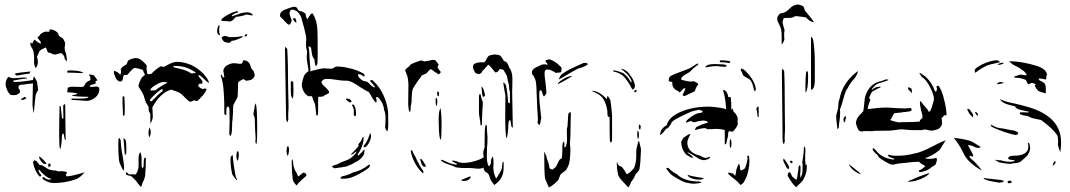

<svg xmlns="http://www.w3.org/2000/svg" viewBox="-20 -755 4778 857"><path d="M268 -499Q267 -504 262 -510.5Q257 -517 251 -518L229 -512Q222 -510 211.5 -515.5Q201 -521 194 -521Q192 -523 189.5 -532Q187 -541 184 -543Q181 -542 172 -537.5Q163 -533 157 -528L145 -501Q149 -491 149 -479Q149 -463 140 -452Q137 -452 134.5 -461.5Q132 -471 132 -476Q135 -523 122 -542Q114 -553 116 -566L124 -560Q128 -572 134 -578Q151 -564 162 -559Q162 -570 160 -571Q151 -580 147 -589Q151 -590 155 -594.5Q159 -599 160 -602Q175 -614 187 -614Q192 -614 195 -613Q200 -613 201 -617Q201 -622 203 -624Q219 -624 234 -612Q238 -609 240 -603Q242 -597 244 -594Q248 -591 254 -587.5Q260 -584 262 -582L270 -566Q271 -564 271 -560Q271 -556 269.5 -549.5Q268 -543 269 -538Q269 -536 269 -533Q269 -530 270 -527Q277 -516 279 -481Q277 -481 274 -486Q271 -491 269 -491ZM280 -431Q303 -431 316 -430Q344 -428 352 -429Q347 -436 322.5 -439Q298 -442 281 -440ZM51 -428Q59 -430 116 -436L111 -426Q102 -426 92.5 -424Q83 -422 79 -422Q76 -421 69 -419.5Q62 -418 57 -418Q51 -418 48 -422Q46 -427 51 -428ZM326 -336Q324 -334 314.5 -332.5Q305 -331 303 -330V-327Q326 -324 347 -323.5Q368 -323 376 -323Q370 -317 366 -317Q355 -315 336 -315H302Q299 -315 298.5 -312.5Q298 -310 302 -309Q343 -307 360 -305Q380 -302 401.5 -317Q423 -332 423 -356V-361Q423 -363 418 -367Q412 -369 410 -369Q405 -369 400 -368Q395 -367 390 -367Q382 -367 379 -370Q384 -375 389 -376.5Q394 -378 406 -381Q408 -384 406 -392Q408 -393 411 -394.5Q414 -396 415 -397Q408 -409 397 -420L377 -423Q384 -410 384 -403Q384 -398 381.5 -396Q379 -394 373 -392Q367 -390 366 -387Q363 -386 359 -378Q355 -370 352 -368Q350 -367 341 -367L298 -368Q292 -368 282 -363Q282 -360 281.5 -353.5Q281 -347 279 -343Q294 -343 309 -341Q324 -339 326 -336ZM133 -272Q138 -320 138 -323Q138 -328 142 -338Q146 -348 150 -352Q150 -360 148 -370Q146 -380 146 -387Q146 -391 142 -396.5Q138 -402 138 -405L131 -414L127 -398Q117 -396 103 -394Q68 -389 45 -389Q42 -389 40.5 -390.5Q39 -392 38 -395Q43 -396 61.5 -399.5Q80 -403 101 -405Q100 -408 97 -408.5Q94 -409 90 -409Q86 -409 83 -409Q76 -409 57.5 -407Q39 -405 30 -407Q26 -408 23 -410Q20 -412 17 -411Q12 -407 8.5 -397.5Q5 -388 5 -379Q5 -369 11.5 -354Q18 -339 27 -332Q36 -329 51 -331Q56 -332 62.5 -336.5Q69 -341 70 -344L69 -348Q67 -359 63 -360L62 -368L67 -375Q71 -377 76 -377Q84 -377 95 -379Q106 -381 112 -381Q119 -381 127 -383L125 -288Q125 -285 126.5 -271.5Q128 -258 131 -250ZM72 -312Q80 -308 82 -309L95 -314Q98 -316 97 -317L91 -323ZM244 -154Q244 -100 248 -89Q251 -92 253.5 -109.5Q256 -127 256 -140Q256 -160 264 -159Q265 -155 267 -142Q269 -129 273 -130L271 -291Q267 -289 264.5 -287Q262 -285 262 -281L263 -226Q258 -223 256 -231Q255 -237 254.5 -248Q254 -259 252 -272Q252 -279 250.5 -280.5Q249 -282 246 -282Q244 -206 244 -154ZM166 -32Q167 -31 172 -26.5Q177 -22 183 -24Q187 -21 187 -27Q170 -46 160 -54Q157 -57 155.5 -56Q154 -55 155 -50Q158 -42 166 -32ZM127 -31Q135 10 156 32L158 33Q161 33 163.5 30Q166 27 163 25Q147 7 155 2Q184 38 209 43Q206 47 201 47Q189 47 175 36L173 35Q170 35 170 39.5Q170 44 173 46Q197 62 220 62Q271 62 319 45Q336 39 358 14Q295 33 277 32Q276 31 274.5 27Q273 23 275 22Q279 19 279 16Q279 13 272 11Q260 9 254 9Q247 9 245 10H242Q239 10 234 8Q229 6 225 6Q218 6 211 4.5Q204 3 200 2Q192 -1 174 -14Q171 -16 165.5 -17.5Q160 -19 156 -19Q153 -23 148.5 -29Q144 -35 141 -37L134 -40ZM197 -8Q204 -12 205.5 -14.5Q207 -17 205 -22Q201 -26 199 -26Q195 -23 195 -20Q197 -10 197 -8Z M517 -421Q521 -430 520 -437Q519 -444 519 -447Q528 -460 544 -467Q550 -476 550 -483Q557 -488 564 -491Q567 -492 578 -495L587 -496Q590 -496 598 -494Q611 -489 625 -474Q625 -474 630 -469L635 -462Q636 -460 634 -454V-451Q634 -442 638 -424Q652 -424 655 -425Q674 -445 695 -458Q696 -459 699 -459Q702 -459 706 -457.5Q710 -456 713 -457Q718 -460 729 -466Q740 -472 750.5 -475.5Q761 -479 771 -479Q801 -479 836 -464Q877 -443 901 -410Q907 -401 910.5 -393.5Q914 -386 911 -385Q904 -390 890.5 -402.5Q877 -415 873 -418Q869 -420 865 -419Q866 -413 872 -407Q878 -401 881.5 -395.5Q885 -390 883 -383Q883 -381 879 -381L871 -382Q864 -376 865 -371Q867 -367 875 -362Q883 -357 886 -358Q892 -360 895 -360Q901 -360 902 -356Q895 -338 876 -319L863 -306Q861 -304 858 -304Q855 -304 851.5 -306Q848 -308 846 -307Q844 -306 838.5 -303.5Q833 -301 830 -301Q826 -301 822 -304Q819 -306 804 -321Q789 -338 775 -344Q768 -347 760 -349.5Q752 -352 744 -355Q719 -348 697.5 -327Q676 -306 660 -276L661 -260L662 -233Q662 -227 658.5 -218Q655 -209 651 -203V-245Q650 -249 647 -254Q644 -259 644 -262L643 -279Q639 -284 636.5 -289Q634 -294 631 -298L620 -332Q617 -339 609 -351.5Q601 -364 598 -369Q598 -382 613 -409Q617 -412 620.5 -415.5Q624 -419 627 -421L617 -443Q602 -449 583 -452Q575 -451 564 -438.5Q553 -426 548 -421Q543 -420 533 -420L530 -413Q528 -392 520 -392L517 -391Q510 -391 503 -398Q496 -405 496 -409L492 -418Q487 -428 489 -439Q506 -435 517 -421ZM761 -453Q785 -448 801 -443Q817 -438 835 -427Q837 -426 838.5 -426.5Q840 -427 840.5 -428Q841 -429 841 -429Q842 -428 854 -429Q851 -435 838 -441Q818 -453 795 -457.5Q772 -462 752 -460Q756 -454 761 -453ZM659 -351Q667 -351 674 -352Q694 -369 728 -386Q721 -389 712 -389Q697 -389 679 -378Q659 -367 653 -358Q651 -355 651 -352Q653 -351 659 -351ZM661 -307Q684 -332 704 -347Q707 -350 706 -353.5Q705 -357 702 -358Q668 -334 648 -308Q655 -298 661 -307ZM527 -325Q526 -305 529 -239H535Q537 -243 537 -269Q537 -298 535 -324ZM653 -165Q653 -174 648 -186Q643 -178 643 -161Q643 -147 647 -142Q653 -154 653 -165ZM508 -102Q508 -74 511 -42Q512 -30 519 -16Q526 -2 529 4Q531 6 531 6Q534 6 534 -9Q534 -19 528 -55Q520 -94 519 -126Q519 -131 514 -137Q509 -143 509 -132Q508 -125 508 -102ZM537 -65Q540 -64 543 -68Q544 -76 544 -94Q544 -119 540 -132Q539 -133 536 -134.5Q533 -136 531 -140ZM573 23Q581 23 585 24Q590 19 593.5 9.5Q597 0 598 -6Q599 -15 598.5 -30Q598 -45 599 -52V-56Q599 -63 602 -69Q605 -75 606 -75Q608 -75 610 -65Q612 -55 612 -46V-13Q613 -12 614 -8Q615 -4 616 -3Q618 -5 620 -9.5Q622 -14 621 -17L622 -40Q622 -47 626.5 -50.5Q631 -54 631 -47Q631 -5 628 28Q625 45 617 59Q611 76 610 80Q605 76 595 63Q586 49 575 40L568 33Q565 30 557.5 29Q550 28 547 26Q542 25 542 20Q542 16 546 13Q552 24 562 23.5Q572 23 573 23Z M1010 -696Q1023 -702 1036 -705H1038Q1042 -705 1044 -700Q1029 -697 1016 -687Q1015 -686 1015 -684.5Q1015 -683 1015 -682Q1029 -686 1036 -689Q1057 -698 1071 -699Q1076 -700 1084 -700Q1093 -700 1096 -698Q1099 -697 1103 -694Q1107 -691 1109 -689L1105 -686Q1085 -690 1081 -690Q1077 -690 1076 -689Q1070 -686 1055.5 -683Q1041 -680 1034 -680Q1029 -676 1024 -670Q1019 -664 1014 -662Q1011 -659 1005 -659Q1001 -659 997 -660Q993 -661 990 -661H984L972 -662Q970 -662 968.5 -664Q967 -666 969 -669Q976 -677 987 -683.5Q998 -690 1010 -696ZM956 -600Q956 -598 958.5 -598Q961 -598 962 -600Q958 -608 958 -620Q958 -627 960 -637Q961 -640 959 -641.5Q957 -643 954 -639Q951 -634 949 -617Q949 -615 950 -609Q951 -603 956 -600ZM1077 -592Q1082 -595 1084 -600Q1084 -602 1079 -602Q1072 -602 1072 -594Q1072 -592 1077 -592ZM970 -583Q972 -580 975.5 -574.5Q979 -569 982 -568Q994 -564 1000 -564Q1009 -564 1014 -573Q1021 -573 1025 -574Q1027 -575 1034 -577Q1041 -579 1043 -581Q1062 -586 1064 -595Q1045 -589 1006 -589Q1003 -590 997.5 -591Q992 -592 988 -595Q986 -595 980.5 -594Q975 -593 973 -591Q972 -591 971.5 -590Q971 -589 970 -588ZM967 -423Q970 -420 971.5 -416Q973 -412 976 -409Q985 -412 980 -417Q980 -424 977 -437V-439Q977 -449 988 -460Q999 -467 1007.5 -470Q1016 -473 1026 -473Q1031 -473 1043 -471L1051 -470Q1057 -470 1061 -473Q1063 -476 1063.5 -479.5Q1064 -483 1065 -485Q1067 -486 1070 -486Q1073 -486 1079 -484Q1087 -481 1093 -473Q1096 -468 1098 -460.5Q1100 -453 1102 -450Q1104 -446 1112 -438Q1117 -423 1117 -420Q1117 -409 1100 -398Q1096 -398 1091.5 -396.5Q1087 -395 1081 -395Q1073 -395 1069 -402Q1065 -402 1055.5 -396.5Q1046 -391 1043 -387L1041 -326Q1040 -318 1031 -304Q1022 -288 1021 -283L1020 -253Q1018 -231 1018 -222Q1016 -212 1016 -193L1015 -173Q1015 -167 1013 -157L1008 -147Q1003 -153 1003.5 -162Q1004 -171 1004 -173V-183Q1005 -194 1005 -214L1004 -270Q1003 -274 1000.5 -277Q998 -280 997 -281Q992 -276 991 -272L990 -241Q981 -241 981 -252V-297L979 -339Q976 -392 965 -417Q965 -419 967 -423ZM1118 -197 1119 -170Q1121 -150 1121 -141L1120 -124Q1120 -113 1126 -114Q1128 -144 1128 -179Q1128 -270 1122 -294Q1121 -292 1118.5 -287.5Q1116 -283 1116 -276Q1116 -271 1113.5 -260Q1111 -249 1111 -243Q1117 -235 1117.5 -218.5Q1118 -202 1118 -197ZM1044 -79Q1046 -71 1046 -65Q1046 -56 1044 -47.5Q1042 -39 1040 -37Q1035 -46 1035 -59Q1035 -69 1038 -79Q1041 -80 1044 -79ZM1019 -62Q1019 -48 1023 -22Q1025 -13 1027 5Q1028 13 1029.5 19.5Q1031 26 1032 32Q1033 35 1035.5 40.5Q1038 46 1038 49Q1034 49 1027 38.5Q1020 28 1017 24Q1008 -13 1009 -47Q1009 -55 1012.5 -58.5Q1016 -62 1019 -62Z M1401 -323Q1400 -319 1400 -309V-266V-254Q1400 -237 1392 -239Q1388 -285 1385 -293Q1381 -299 1374 -321L1373 -325Q1365 -327 1359 -325Q1345 -330 1336 -346Q1327 -362 1327 -379Q1328 -386 1330.5 -395.5Q1333 -405 1335 -411Q1337 -419 1343.5 -426Q1350 -433 1357 -437Q1357 -447 1353 -467Q1349 -489 1349 -500Q1349 -506 1350 -513Q1351 -520 1351 -526Q1346 -539 1346 -550Q1346 -575 1347 -580Q1347 -593 1337 -633Q1334 -641 1325 -676Q1323 -683 1315.5 -693.5Q1308 -704 1302 -706Q1299 -708 1294 -710Q1289 -712 1285 -712L1278 -711Q1276 -709 1274 -703Q1272 -697 1272 -693Q1273 -689 1275.5 -682.5Q1278 -676 1279 -672Q1280 -671 1281 -668.5Q1282 -666 1282 -664Q1282 -661 1279.5 -655.5Q1277 -650 1276 -648Q1275 -645 1271 -645Q1265 -645 1254 -657Q1243 -669 1241 -671Q1239 -673 1235 -676.5Q1231 -680 1230 -683Q1230 -693 1232 -697Q1236 -704 1244 -708Q1249 -712 1255 -713Q1271 -720 1290 -725H1292Q1299 -725 1305 -721Q1306 -718 1309 -713.5Q1312 -709 1315 -707Q1325 -705 1330.5 -702.5Q1336 -700 1344 -694Q1345 -691 1345.5 -684.5Q1346 -678 1352 -669Q1371 -702 1376 -694Q1396 -662 1397 -617Q1398 -600 1398 -513V-505Q1398 -485 1397 -474Q1396 -463 1390 -460Q1386 -466 1385 -476Q1384 -486 1383 -491Q1377 -497 1374.5 -505.5Q1372 -514 1371 -523.5Q1370 -533 1369 -538Q1368 -542 1366 -544.5Q1364 -547 1357 -548Q1360 -532 1361 -514Q1362 -496 1362 -490L1366 -436Q1374 -440 1388 -443Q1402 -446 1406 -447Q1418 -450 1427 -450Q1435 -450 1443 -449Q1451 -448 1460 -448Q1463 -448 1471 -453Q1479 -458 1481 -458Q1509 -458 1533 -452Q1570 -445 1602 -427Q1607 -424 1607 -418Q1607 -412 1603 -414Q1585 -427 1579 -423Q1578 -422 1578 -420Q1578 -414 1583 -409Q1598 -392 1611 -392Q1621 -391 1633 -377Q1642 -368 1650 -365Q1651 -364 1652 -365Q1653 -366 1654 -366Q1646 -380 1633 -391L1632 -393Q1632 -396 1636.5 -397.5Q1641 -399 1645 -395Q1680 -362 1697 -317Q1702 -305 1707 -286Q1712 -265 1713 -243Q1712 -241 1712.5 -227Q1713 -213 1713 -203Q1713 -169 1707 -169L1699 -184Q1699 -191 1700 -201.5Q1701 -212 1701 -226Q1701 -252 1694 -265Q1694 -278 1686 -294.5Q1678 -311 1667 -321H1657Q1661 -314 1661 -306.5Q1661 -299 1659 -298H1658Q1654 -298 1641 -319Q1638 -326 1633 -334Q1628 -342 1625 -345Q1618 -347 1591 -364Q1571 -378 1555 -386.5Q1539 -395 1525 -395Q1510 -394 1480 -399Q1452 -403 1441 -403Q1434 -403 1426 -401Q1415 -394 1415 -387Q1415 -381 1431 -367Q1433 -365 1441 -357Q1449 -349 1449 -343V-342Q1449 -339 1437 -333.5Q1425 -328 1423 -325Q1417 -323 1401 -323ZM1303 -654Q1302 -674 1295 -674Q1290 -674 1286 -670Q1290 -667 1293.5 -661Q1297 -655 1303 -654ZM1254 -405 1257 -231Q1257 -215 1263 -209Q1264 -212 1265.5 -216.5Q1267 -221 1267 -226Q1266 -236 1266.5 -244Q1267 -252 1267 -257Q1268 -264 1268 -279L1266 -370Q1266 -480 1262 -537Q1262 -537 1253 -546L1252 -537ZM1278 -365Q1278 -342 1279 -331Q1280 -326 1283 -319.5Q1286 -313 1287 -316Q1290 -323 1290 -348Q1290 -373 1289 -386Q1289 -391 1282 -393Q1280 -393 1278 -390ZM1530 -315Q1541 -315 1549 -304Q1549 -301 1546.5 -299Q1544 -297 1541 -298Q1529 -304 1523 -314Q1525 -315 1530 -315ZM1566 -273Q1567 -270 1568 -264Q1569 -258 1569 -255V-247Q1569 -240 1567 -236Q1559 -238 1559 -242Q1559 -244 1559.5 -257.5Q1560 -271 1551 -286Q1552 -289 1555 -288.5Q1558 -288 1560 -286Q1561 -284 1563 -280Q1565 -276 1566 -273ZM1609 -97Q1620 -104 1628 -119.5Q1636 -135 1636 -148Q1636 -157 1632 -161Q1626 -143 1621 -131.5Q1616 -120 1603 -103Q1602 -99 1609 -97ZM1567 -70Q1568 -71 1569.5 -74.5Q1571 -78 1570 -79L1557 -69Q1554 -66 1550.5 -65Q1547 -64 1546 -66Q1574 -94 1579 -101Q1582 -106 1579 -111Q1581 -113 1586.5 -119.5Q1592 -126 1594 -131L1597 -139L1600 -144Q1603 -143 1603 -139Q1603 -120 1595 -100Q1587 -80 1577 -66L1579 -60Q1586 -66 1595 -76Q1604 -86 1608 -88L1606 -76Q1607 -64 1592.5 -49.5Q1578 -35 1565 -31Q1556 -23 1527 -12Q1524 -11 1503.5 -8Q1483 -5 1473 -4Q1469 -4 1461 -12Q1465 -16 1477 -19Q1489 -22 1490 -24Q1502 -31 1514 -35Q1526 -39 1528 -40Q1549 -48 1567 -70ZM1268 -101Q1270 -93 1270 -87Q1270 -78 1268 -69.5Q1266 -61 1264 -59Q1259 -68 1259 -81Q1259 -91 1262 -101Q1265 -102 1268 -101ZM1284 -44Q1286 -44 1287.5 -36Q1289 -28 1289 -24Q1289 -14 1297 6Q1299 7 1305 19.5Q1311 32 1311 33Q1312 33 1321.5 25Q1331 17 1335 15Q1337 16 1341 17.5Q1345 19 1346.5 22Q1348 25 1347 30L1340 36Q1311 61 1304 73Q1289 58 1287 47Q1282 13 1282 -35Q1283 -37 1283 -40Q1283 -43 1284 -44ZM1505 43Q1536 43 1554 35Q1570 29 1591 17Q1612 5 1625 -5Q1630 -10 1632 -17Q1631 -20 1627 -20Q1593 7 1555 15Q1543 22 1528.5 26.5Q1514 31 1506 32Q1505 33 1503.5 35Q1502 37 1499 39Q1500 41 1502 42Q1504 43 1505 43Z M2129 -477Q2139 -475 2143.5 -479Q2148 -483 2152 -492Q2158 -506 2167 -508L2186 -512L2205 -510Q2212 -509 2220 -498Q2228 -487 2229 -482Q2239 -481 2243.5 -474Q2248 -467 2250.5 -460Q2253 -453 2254 -451Q2258 -447 2258 -447Q2267 -428 2267 -405V-397Q2267 -362 2266 -346L2269 -186Q2263 -184 2261 -200Q2259 -216 2258 -219Q2249 -219 2249 -197Q2249 -182 2246.5 -162Q2244 -142 2241 -138Q2235 -152 2235 -244L2236 -328Q2231 -352 2226 -388Q2229 -385 2232.5 -382.5Q2236 -380 2236 -379Q2242 -366 2246 -323L2248 -300Q2250 -293 2256 -295V-345Q2252 -354 2252 -373Q2252 -377 2249 -386.5Q2246 -396 2245 -403Q2245 -413 2238 -424.5Q2231 -436 2228 -442Q2225 -445 2212 -447Q2208 -444 2205.5 -440Q2203 -436 2200.5 -434Q2198 -432 2190 -432Q2178 -449 2161 -466Q2158 -466 2153.5 -459.5Q2149 -453 2146 -453Q2145 -449 2140.5 -445Q2136 -441 2133 -438Q2130 -426 2115 -424L2102 -429L2099 -434Q2091 -448 2091 -456Q2091 -461 2094 -467Q2096 -471 2108.5 -474.5Q2121 -478 2129 -477ZM1939 -423Q1937 -423 1933 -426.5Q1929 -430 1926 -431Q1921 -433 1913.5 -439.5Q1906 -446 1901 -446Q1897 -443 1892 -437.5Q1887 -432 1884 -428Q1879 -425 1873 -423Q1867 -421 1862 -418Q1860 -412 1852 -402.5Q1844 -393 1842 -389Q1840 -386 1832 -374Q1824 -362 1821 -354Q1819 -343 1818 -327Q1817 -311 1817 -300L1813 -278Q1813 -255 1809 -255Q1808 -256 1806 -260.5Q1804 -265 1804 -270Q1802 -284 1802 -292Q1803 -327 1803 -376Q1802 -406 1796 -421.5Q1790 -437 1789 -439V-441Q1789 -446 1797 -451.5Q1805 -457 1807 -459Q1809 -461 1810.5 -464Q1812 -467 1816 -469L1837 -478L1858 -485H1860Q1863 -485 1867 -483Q1871 -481 1874 -481Q1879 -481 1884 -482.5Q1889 -484 1894 -484Q1898 -485 1904.5 -486.5Q1911 -488 1915 -488Q1922 -488 1927 -482L1930 -478L1937 -468L1938 -466Q1938 -465 1935.5 -461.5Q1933 -458 1933 -456Q1933 -452 1939.5 -444Q1946 -436 1948 -433ZM2137 -359Q2139 -356 2140.5 -348.5Q2142 -341 2144 -336L2145 -331Q2145 -323 2135 -323Q2131 -337 2131 -347Q2131 -352 2130 -357Q2129 -362 2129 -367L2131 -368ZM1940 -338 1938 -325 1933 -327Q1931 -335 1931 -338Q1931 -340 1933 -348Q1940 -344 1940 -338ZM2118 -323Q2118 -333 2121.5 -335Q2125 -337 2126 -329Q2127 -321 2130.5 -312.5Q2134 -304 2135 -299Q2135 -286 2133 -260L2132 -239L2131 -198Q2131 -197 2128.5 -196Q2126 -195 2125 -196Q2124 -212 2121 -227.5Q2118 -243 2118 -250ZM1925 -319Q1926 -318 1927.5 -317Q1929 -316 1930 -316Q1932 -311 1932 -301Q1932 -290 1928 -281Q1923 -290 1925 -319ZM1947 -131Q1951 -141 1951 -195Q1951 -247 1946 -273Q1938 -259 1938 -221L1939 -183Q1939 -171 1941 -152Q1943 -133 1947 -131ZM1951 -42Q1954 -41 1958 -39.5Q1962 -38 1965 -37Q1990 -23 2017 -20Q2019 -20 2020 -23Q2018 -25 2012 -27.5Q2006 -30 2002 -32.5Q1998 -35 1999 -39Q2002 -38 2010.5 -37Q2019 -36 2028 -31Q2037 -28 2049 -28Q2072 -28 2099.5 -36Q2127 -44 2139 -53Q2137 -65 2137 -70Q2137 -83 2143 -96Q2143 -177 2145 -185L2148 -199L2153 -194Q2153 -178 2156 -142Q2156 -111 2154 -98L2153 -58Q2153 -23 2163 -11Q2164 -16 2167.5 -19.5Q2171 -23 2171 -26V-29Q2171 -39 2173 -45Q2174 -47 2176 -51Q2178 -55 2180 -56Q2183 -47 2183 -28L2182 -4L2184 14Q2189 33 2195 42Q2198 36 2208.5 20Q2219 4 2221 -7V-11Q2221 -28 2226 -34Q2228 -32 2228 -28Q2228 -24 2228 -22V-8Q2228 14 2222 29L2217 39Q2214 46 2208 52Q2200 61 2186 71L2171 50Q2169 47 2166 36.5Q2163 26 2160 22Q2159 19 2152 15Q2145 11 2143 8L2137 -7Q2129 -2 2115 -2Q2107 -2 2093 -4Q2071 -6 2062 -5H2042Q2039 -5 2015 -8Q2003 -15 1977 -23Q1970 -25 1959 -31Q1948 -37 1948 -40Q1948 -42 1951 -42ZM1868 19Q1872 12 1869 8Q1858 -7 1851 -21Q1844 -35 1839 -44Q1838 -50 1831 -60.5Q1824 -71 1824 -74Q1823 -79 1820 -82Q1817 -85 1813 -84Q1817 -56 1831.5 -28.5Q1846 -1 1868 19ZM1881 -15Q1880 -10 1876 -10Q1873 -10 1869 -13Q1865 -16 1863 -20Q1862 -23 1859.5 -30Q1857 -37 1855 -45Q1859 -47 1862.5 -43.5Q1866 -40 1871 -31.5Q1876 -23 1881 -15ZM2045 53H2047Q2055 53 2067 50Q2068 49 2073.5 45.5Q2079 42 2080 37Q2083 36 2079 32Q2071 35 2062.5 38.5Q2054 42 2044 46Q2035 50 2045 53Z M2486 -444 2487 -449Q2487 -453 2483 -457Q2479 -460 2471.5 -467.5Q2464 -475 2457 -479Q2453 -481 2445 -485.5Q2437 -490 2429 -490Q2424 -489 2419.5 -487Q2415 -485 2415 -483Q2414 -481 2417.5 -477.5Q2421 -474 2423 -471Q2424 -469 2423.5 -467.5Q2423 -466 2422 -466Q2416 -468 2409 -468Q2403 -468 2395 -465Q2393 -464 2386.5 -461Q2380 -458 2374 -455Q2370 -454 2367 -451Q2359 -446 2356 -440Q2353 -434 2355 -424Q2356 -422 2359 -419Q2362 -416 2364 -412Q2371 -398 2372.5 -386.5Q2374 -375 2374.5 -363Q2375 -351 2375 -345Q2378 -261 2381 -224Q2381 -214 2379 -208Q2380 -207 2382.5 -202Q2385 -197 2388 -197Q2389 -199 2390 -202Q2391 -205 2392 -207Q2392 -211 2394 -219Q2396 -227 2396 -231Q2396 -234 2395 -235Q2395 -240 2391 -273Q2387 -306 2387 -330Q2387 -348 2389 -351L2394 -352Q2397 -353 2401 -339Q2405 -325 2408 -325Q2411 -325 2412 -329Q2416 -333 2419 -339Q2419 -352 2415 -384Q2410 -416 2411 -435Q2413 -440 2417 -444Q2418 -445 2421 -445Q2424 -445 2427.5 -444Q2431 -443 2433 -444Q2439 -442 2447.5 -437.5Q2456 -433 2459 -430Q2476 -430 2485 -433ZM2499 -414Q2540 -439 2561 -449Q2591 -457 2604 -468Q2602 -476 2585 -474Q2579 -471 2549 -458Q2519 -445 2497 -430Q2487 -424 2482.5 -418Q2478 -412 2474 -400Q2495 -412 2499 -414ZM2730 -433Q2739 -431 2757 -420Q2770 -409 2779 -395Q2795 -372 2801 -358Q2802 -356 2804 -356Q2808 -356 2811.5 -362Q2815 -368 2814 -375Q2809 -400 2793 -419Q2790 -422 2789.5 -424Q2789 -426 2788 -427Q2780 -436 2770 -442Q2760 -448 2754 -448Q2753 -448 2753 -447Q2753 -446 2759 -442Q2765 -438 2768 -434Q2786 -422 2799 -394Q2800 -390 2797 -387Q2787 -403 2780.5 -411Q2774 -419 2763 -428Q2741 -438 2720 -441Q2718 -441 2717 -440Q2716 -439 2716 -438Q2718 -435 2730 -433ZM2519 -406Q2532 -413 2533 -416Q2515 -415 2493 -401.5Q2471 -388 2469 -379Q2497 -392 2519 -406ZM2816 -343Q2821 -346 2823 -351Q2823 -353 2818 -353Q2811 -353 2811 -345Q2811 -343 2816 -343ZM2640 -340Q2664 -330 2675.5 -309Q2687 -288 2691 -259Q2691 -244 2692 -240Q2693 -233 2701 -232Q2701 -161 2702 -128Q2703 -127 2704 -123Q2705 -119 2706 -118Q2709 -119 2710.5 -123.5Q2712 -128 2712 -132V-239L2711 -251Q2709 -277 2705 -305Q2704 -310 2697 -321Q2696 -323 2694 -324Q2692 -325 2691 -327Q2689 -320 2689 -312Q2670 -332 2653.5 -341Q2637 -350 2619 -350Q2623 -349 2629.5 -345.5Q2636 -342 2640 -340ZM2414 45Q2417 53 2430 82Q2448 73 2470 51Q2473 48 2476.5 37.5Q2480 27 2482 24Q2486 19 2496 12.5Q2506 6 2509 0Q2522 -22 2523 -41Q2524 -49 2525 -60Q2526 -71 2526 -86Q2526 -95 2524 -113Q2527 -146 2527 -210Q2528 -223 2528 -247Q2528 -254 2524 -254Q2521 -254 2518.5 -250Q2516 -246 2516 -239Q2516 -238 2513 -190Q2512 -187 2511 -183.5Q2510 -180 2510 -175L2511 -135Q2511 -110 2504 -99Q2503 -97 2501 -97Q2499 -97 2499 -100Q2499 -123 2498 -123Q2490 -123 2490 -95V-81Q2490 -57 2487 -47Q2481 -47 2476.5 -40Q2472 -33 2468 -24Q2464 -15 2462 -11L2446 2Q2433 -1 2432 -7Q2432 -13 2429.5 -22.5Q2427 -32 2424 -39Q2421 -44 2419 -57Q2417 -61 2414 -68Q2411 -75 2409 -79Q2409 -35 2410 0.5Q2411 36 2414 45ZM2831 -190Q2831 -192 2833 -200Q2840 -196 2840 -190L2838 -177L2833 -179Q2831 -187 2831 -190ZM2830 -168Q2832 -163 2832 -153Q2832 -142 2828 -133Q2823 -142 2825 -171Q2826 -170 2827.5 -169Q2829 -168 2830 -168ZM2738 18Q2738 26 2744 36Q2752 48 2769 65Q2781 77 2784 82Q2790 76 2793.5 66Q2797 56 2801 52Q2811 39 2816 25Q2817 22 2825 14Q2833 6 2834 1Q2839 -24 2841 -84Q2841 -96 2838 -102Q2837 -107 2835.5 -114.5Q2834 -122 2830 -127Q2828 -118 2824 -104Q2820 -90 2820 -81V-60Q2820 -30 2811 -7Q2809 -3 2803 3Q2797 9 2794 12Q2784 20 2779 23Q2776 21 2770.5 11Q2765 1 2759 -6Q2753 -13 2743 -15Q2737 -23 2733 -33Q2733 1 2738 18Z M3233 -474H3234Q3239 -474 3240 -481Q3221 -486 3196 -486Q3193 -485 3192.5 -482Q3192 -479 3196 -477Q3221 -477 3233 -474ZM2965 -396Q2965 -412 2976 -417Q2990 -425 3022 -436L3053 -448Q3057 -449 3063.5 -453Q3070 -457 3073 -459Q3085 -468 3095 -472Q3097 -471 3096.5 -468Q3096 -465 3094 -464Q3089 -462 3083 -456.5Q3077 -451 3072 -448Q3066 -438 3049 -428Q3020 -414 3020 -400Q3024 -398 3035 -395.5Q3046 -393 3051 -392L3066 -391Q3071 -391 3077 -393Q3081 -390 3086 -388Q3091 -386 3093.5 -383.5Q3096 -381 3096 -376Q3089 -370 3085.5 -359.5Q3082 -349 3080 -347Q3053 -335 3036 -326Q3029 -328 3026 -331Q3034 -343 3040 -361Q3029 -361 3028 -357Q3021 -347 3013 -342Q3012 -345 3006.5 -348.5Q3001 -352 2998 -352Q2987 -361 2983.5 -368.5Q2980 -376 2981 -385Q2981 -387 2979.5 -388.5Q2978 -390 2976 -390Q2969 -390 2965 -393ZM3131 -454Q3155 -460 3183 -460Q3191 -458 3203.5 -457.5Q3216 -457 3218 -456Q3218 -459 3224 -460L3222 -464Q3215 -468 3200 -468L3172 -469Q3148 -469 3137 -464Q3131 -460 3128 -457ZM3288 -438Q3291 -436 3293 -429Q3295 -422 3297 -419Q3300 -415 3312.5 -408.5Q3325 -402 3328 -399Q3335 -390 3338.5 -380Q3342 -370 3345 -355Q3346 -354 3347 -351.5Q3348 -349 3349 -346Q3356 -356 3353 -362Q3349 -385 3334 -406.5Q3319 -428 3302 -443Q3300 -445 3295.5 -446.5Q3291 -448 3287 -450Q3288 -448 3287 -444Q3286 -440 3288 -438ZM3065 -216 3042 -207V-209Q3042 -211 3045 -217Q3064 -236 3088 -247Q3102 -252 3109 -251Q3117 -255 3117 -259Q3115 -259 3109 -262Q3103 -265 3100 -265Q3097 -265 3083.5 -261.5Q3070 -258 3066 -257Q3052 -250 3042 -246Q3013 -233 2995 -222.5Q2977 -212 2974 -200Q2972 -198 2966.5 -189.5Q2961 -181 2956 -181H2953Q2950 -175 2941.5 -165Q2933 -155 2925 -152Q2929 -170 2934 -178Q2946 -192 2956 -196Q2960 -216 2979.5 -232.5Q2999 -249 3029 -260Q3041 -265 3062 -270Q3100 -279 3140 -279Q3154 -279 3176 -276.5Q3198 -274 3214 -270L3221 -267Q3219 -315 3208 -350L3207 -352Q3207 -353 3209 -353Q3215 -353 3218 -350Q3228 -340 3231 -321Q3234 -322 3242 -321Q3245 -291 3244 -264Q3245 -264 3246.5 -267Q3248 -270 3250 -271Q3253 -264 3253 -258Q3257 -255 3260 -251Q3264 -248 3268.5 -239Q3273 -230 3273 -224L3272 -212Q3275 -204 3270.5 -194Q3266 -184 3259 -176Q3252 -168 3249 -167L3233 -170L3230 -159Q3231 -150 3227.5 -139Q3224 -128 3224 -124Q3223 -117 3221.5 -114.5Q3220 -112 3215 -110V-175Q3195 -179 3189 -179Q3185 -180 3174 -179.5Q3163 -179 3159 -179L3137 -178Q3131 -184 3122 -183Q3119 -182 3109 -181Q3099 -180 3083 -174V-177Q3083 -187 3097 -192Q3119 -203 3139 -207V-208Q3139 -216 3118 -217Q3098 -215 3078 -209Q3065 -212 3065 -216ZM3365 -231Q3366 -232 3366.5 -233.5Q3367 -235 3366 -236Q3367 -243 3366.5 -257Q3366 -271 3366 -278Q3364 -280 3364 -280Q3362 -280 3359.5 -276Q3357 -272 3356 -271Q3356 -269 3358.5 -258Q3361 -247 3361 -237Q3364 -231 3365 -231ZM3031 -141Q3034 -142 3044.5 -149.5Q3055 -157 3062 -157Q3061 -154 3056.5 -145.5Q3052 -137 3050 -130.5Q3048 -124 3048 -118Q3048 -90 3073 -73Q3087 -64 3103 -61Q3106 -60 3114.5 -55Q3123 -50 3128 -50Q3134 -50 3150 -56Q3148 -48 3140 -44Q3136 -44 3131 -42Q3126 -40 3122 -40Q3111 -41 3103.5 -44.5Q3096 -48 3084 -56Q3069 -66 3051 -75L3049 -73L3062 -64L3075 -52L3071 -51Q3064 -51 3059 -55Q3054 -59 3053 -59L3044 -64Q3033 -75 3027 -90Q3021 -105 3021 -120Q3021 -126 3025 -131Q3029 -136 3031 -141ZM3243 -133Q3245 -121 3245 -113Q3245 -100 3241 -95Q3237 -96 3237 -113Q3237 -125 3238 -130Q3239 -133 3243 -133ZM3232 15Q3236 15 3242 17.5Q3248 20 3252 19Q3252 21 3256 24Q3260 27 3261 30Q3263 27 3264.5 16.5Q3266 6 3267 1Q3276 -22 3278 -25Q3283 -18 3283 -4Q3283 -1 3284.5 1.5Q3286 4 3286 7Q3290 4 3296.5 2Q3303 0 3306 -6Q3313 -22 3317 -47L3315 -55Q3315 -57 3317.5 -59Q3320 -61 3321 -62Q3325 -53 3325 -38Q3325 -16 3321 2Q3317 24 3310.5 37.5Q3304 51 3303 53Q3300 61 3286 71Q3275 58 3262 47.5Q3249 37 3245 34L3230 21ZM2956 0Q2970 22 2987 32L3009 45Q3033 59 3047 61L3064 64Q3068 65 3077 65Q3088 65 3110 61Q3108 56 3101 55Q3034 55 3002 23Q2991 18 2979.5 9Q2968 0 2964 -5Q2958 -5 2955 -6Q2953 -3 2956 0ZM3100 47Q3116 47 3122 40Q3114 39 3087 34.5Q3060 30 3049 25Q3050 34 3066.5 40.5Q3083 47 3100 47Z M3469 -557Q3475 -561 3481 -577L3480 -602Q3480 -610 3482 -620Q3481 -625 3477 -638Q3473 -651 3473 -658Q3473 -659 3478 -674Q3483 -675 3493 -675H3502Q3519 -675 3529 -683H3531Q3538 -683 3546.5 -681.5Q3555 -680 3561 -680L3578 -677Q3597 -656 3613 -656Q3606 -668 3594 -682L3582 -697L3574 -706Q3572 -708 3570 -716Q3568 -724 3566 -726Q3560 -731 3550 -733Q3544 -735 3541 -735Q3538 -735 3532 -733L3522 -730Q3513 -726 3504 -716Q3496 -708 3488 -703Q3482 -699 3472 -697Q3462 -695 3460 -693Q3449 -682 3449 -671Q3449 -662 3457 -648Q3465 -633 3467 -621.5Q3469 -610 3469 -592ZM3614 -370Q3615 -373 3616 -381Q3617 -389 3617 -393V-473Q3617 -527 3611 -569Q3609 -581 3606.5 -585Q3604 -589 3600 -591V-423V-354Q3605 -355 3608 -358Q3611 -361 3614 -370ZM3472 -237 3473 -133Q3473 -117 3479 -111Q3480 -114 3481.5 -118.5Q3483 -123 3483 -128Q3482 -138 3482.5 -146Q3483 -154 3483 -159Q3484 -166 3484 -181Q3484 -231 3483 -258Q3483 -392 3480 -439L3472 -448Q3470 -443 3470 -439Q3472 -299 3472 -237ZM3587 -410Q3587 -425 3586 -431Q3586 -436 3582 -438Q3578 -434 3578 -432Q3575 -407 3575 -366Q3575 -345 3576 -341Q3582 -349 3584.5 -368.5Q3587 -388 3587 -410ZM3518 64Q3528 76 3534 81Q3538 75 3550 65Q3564 51 3566 46L3572 33Q3583 10 3581 -20L3576 -19Q3573 -38 3574 -60L3575 -80Q3575 -101 3570 -101L3568 -94Q3568 -72 3561 -30Q3563 -24 3562.5 -11Q3562 2 3562 6Q3562 17 3560 21Q3559 23 3557.5 29.5Q3556 36 3551 38Q3554 31 3551 24L3552 18Q3553 15 3553 5Q3553 -5 3553 -9Q3553 -13 3551 -19Q3545 -13 3544 -9Q3544 4 3540 24Q3540 35 3537 41L3534 48Q3530 44 3515 32Q3514 28 3508 16Q3507 14 3502 14.5Q3497 15 3498 20Q3497 20 3497 23Q3497 26 3495 28Q3505 47 3518 64ZM3476 -40Q3476 -35 3486 -17Q3489 -8 3493.5 -4Q3498 0 3501 0L3502 -9Q3501 -15 3497 -20Q3483 -43 3478 -48ZM3509 -38H3510Q3513 -38 3516.5 -34.5Q3520 -31 3517 -29L3512 -26Q3505 -33 3505 -33Z M3730 -251Q3730 -239 3729 -230Q3728 -221 3727 -215Q3724 -199 3724 -185L3718 -178Q3712 -226 3712 -237Q3712 -241 3718 -260Q3722 -273 3722 -289Q3722 -291 3723 -299Q3724 -307 3727 -312Q3739 -381 3799 -430L3809 -438Q3809 -429 3801.5 -416Q3794 -403 3786 -396Q3780 -390 3768 -370Q3764 -361 3757 -352Q3750 -336 3743 -309Q3736 -282 3729 -266Q3730 -261 3730 -251ZM4049 -262Q4042 -257 4034 -257Q4030 -257 4023 -255.5Q4016 -254 4014 -255Q4008 -253 3994 -252Q3980 -251 3972 -250Q3969 -247 3963 -234.5Q3957 -222 3953 -219Q3956 -218 3970.5 -213.5Q3985 -209 3994 -209Q4001 -210 4030 -210Q4070 -210 4086 -213V-214Q4086 -220 4091.5 -223.5Q4097 -227 4097 -228V-243Q4095 -246 4090.5 -266.5Q4086 -287 4086 -297Q4086 -303 4088 -303Q4091 -303 4095 -296Q4099 -290 4111 -277Q4123 -264 4125 -256Q4131 -256 4135 -265.5Q4139 -275 4142.5 -288.5Q4146 -302 4149 -310Q4149 -332 4131 -367Q4113 -402 4094 -411Q4094 -414 4089 -420Q4084 -426 4084 -429Q4088 -429 4092.5 -426.5Q4097 -424 4098 -421Q4105 -420 4119.5 -404.5Q4134 -389 4138 -380Q4147 -367 4151 -353L4156 -345Q4160 -347 4161.5 -353Q4163 -359 4161 -363V-364Q4160 -365 4160 -367Q4160 -372 4166 -372Q4171 -372 4173 -367Q4180 -355 4184 -344Q4191 -326 4193 -314Q4204 -275 4205 -240L4194 -241L4188 -231Q4179 -230 4184 -223V-218Q4184 -209 4185 -203Q4185 -193 4171 -181Q4151 -172 4138 -172Q4128 -172 4116 -176Q4114 -177 4110 -177Q4105 -177 4100.5 -176Q4096 -175 4093 -174H4050L4003 -178L3956 -172L3888 -171H3882Q3877 -169 3868 -169.5Q3859 -170 3856 -170H3836Q3830 -168 3827 -168Q3815 -168 3809.5 -179Q3804 -190 3800 -206Q3802 -220 3808 -229.5Q3814 -239 3827 -252L3833 -258Q3835 -267 3837 -287Q3839 -316 3843 -328Q3853 -357 3871 -373Q3889 -389 3917 -394Q3919 -395 3927 -398Q3935 -401 3938 -401Q3940 -401 3942.5 -399.5Q3945 -398 3947 -398Q3936 -393 3899 -382Q3891 -378 3885 -372Q3885 -372 3872 -359Q3871 -358 3871 -356.5Q3871 -355 3872 -354Q3880 -361 3887 -364Q3893 -367 3899 -367Q3909 -370 3912 -367Q3911 -365 3897 -359Q3881 -351 3873 -346Q3871 -344 3869 -340Q3867 -336 3865 -331Q3864 -327 3859 -319Q3860 -317 3861.5 -314.5Q3863 -312 3865 -308Q3859 -297 3854 -277Q3854 -271 3853 -268Q3905 -275 3937 -275Q3946 -275 3972 -273Q4002 -271 4020 -271L4044 -273Q4049 -273 4049 -262ZM4050 -339V-349Q4050 -357 4048.5 -359Q4047 -361 4042 -362Q4038 -366 4036 -366Q4033 -366 4033 -358ZM3747 -212Q3745 -214 3745 -217.5Q3745 -221 3745 -224Q3746 -231 3752 -235Q3754 -238 3757 -233Q3752 -218 3752 -210Q3750 -208 3747 -212ZM3902 -54Q3900 -61 3892.5 -67Q3885 -73 3882 -77Q3875 -85 3875 -90Q3875 -93 3878 -93Q3882 -93 3893 -80Q3903 -66 3923.5 -55.5Q3944 -45 3968 -43Q3972 -43 3972 -45Q3972 -47 3968 -48Q3946 -54 3944 -60Q3943 -66 3949 -64Q3960 -60 3974.5 -60Q3989 -60 3992 -60L4012 -61Q4037 -63 4076 -73Q4102 -81 4119 -90Q4177 -120 4201 -129Q4196 -122 4188 -108Q4180 -94 4173 -85Q4141 -58 4108 -49Q4116 -46 4128 -46Q4138 -46 4150 -48Q4154 -50 4157 -50Q4162 -50 4162 -43Q4162 -38 4161 -35L4155 -19Q4151 -16 4146.5 -14Q4142 -12 4139 -10Q4126 5 4095 12Q4093 13 4088 13Q4078 13 4083 4Q4088 5 4098.5 -3Q4109 -11 4109 -15Q4086 -26 4083 -33L4060 -32Q4044 -30 4036 -30Q4018 -27 4007 -27Q4002 -27 3995 -25.5Q3988 -24 3985 -24Q3969 -20 3962 -20Q3954 -20 3930.5 -34Q3907 -48 3902 -54ZM3781 -13Q3770 -21 3768 -22Q3776 -5 3795.5 9Q3815 23 3823 21ZM4053 46Q4034 52 4032 56Q4059 57 4091 43.5Q4123 30 4128 17Q4076 34 4053 46Z M4331 -441Q4331 -434 4333 -430Q4356 -448 4386 -463Q4396 -467 4421 -472L4443 -477L4438 -484Q4430 -487 4416 -485Q4377 -477 4347 -458Q4339 -453 4332 -446Q4331 -445 4331 -441ZM4604 -462Q4625 -456 4638 -446Q4651 -436 4653 -424L4654 -419L4650 -420L4651 -413Q4651 -406 4648 -400Q4630 -405 4615 -405Q4616 -402 4618.5 -398.5Q4621 -395 4622 -395Q4633 -391 4641 -384Q4648 -378 4648 -359.5Q4648 -341 4648 -338L4619 -347Q4613 -349 4610.5 -354Q4608 -359 4604 -360L4605 -362Q4605 -363 4601.5 -366.5Q4598 -370 4599 -372Q4602 -374 4602 -377Q4602 -381 4594 -383Q4588 -385 4586 -385Q4582 -385 4578 -382Q4574 -379 4571 -378Q4566 -383 4563 -389.5Q4560 -396 4559 -398Q4538 -408 4512 -408L4504 -412L4519 -417Q4529 -422 4537 -422Q4541 -422 4547 -420.5Q4553 -419 4557 -419Q4562 -419 4562 -422Q4562 -423 4559 -427Q4556 -431 4555 -433Q4550 -438 4540 -444.5Q4530 -451 4525 -455Q4521 -456 4512.5 -461Q4504 -466 4499 -468Q4496 -471 4491.5 -475Q4487 -479 4484 -482Q4541 -481 4604 -462ZM4441 -466Q4447 -466 4453 -469Q4459 -469 4459 -474L4454 -475Q4448 -475 4441.5 -472Q4435 -469 4433 -468Q4433 -467 4435.5 -466Q4438 -465 4441 -466ZM4461 -385Q4453 -389 4447 -389Q4440 -389 4436 -386Q4432 -385 4431.5 -384.5Q4431 -384 4432 -379Q4442 -379 4461 -385ZM4467 -303Q4486 -297 4513 -292Q4524 -289 4539 -285.5Q4554 -282 4574 -276Q4714 -233 4716 -124Q4717 -101 4712 -75Q4711 -77 4709.5 -83Q4708 -89 4707 -90Q4706 -95 4704 -101.5Q4702 -108 4702 -112Q4702 -117 4703 -119V-128Q4703 -134 4701.5 -142Q4700 -150 4698 -153Q4681 -179 4630 -217Q4626 -220 4617 -221.5Q4608 -223 4605 -224Q4602 -225 4590 -227.5Q4578 -230 4571 -236Q4568 -237 4550 -240Q4532 -243 4532 -249V-250Q4532 -254 4536 -254H4541L4570 -253L4574 -256L4537 -264Q4528 -266 4519.5 -270.5Q4511 -275 4512 -280Q4505 -282 4488 -286Q4471 -290 4459.5 -296.5Q4448 -303 4443 -313Q4451 -308 4467 -303ZM4323 -231Q4324 -231 4324 -235Q4324 -245 4320 -249Q4311 -263 4309 -265Q4303 -271 4297 -268Q4303 -247 4323 -231ZM4335 -255Q4339 -255 4344 -247Q4347 -244 4343 -238Q4341 -239 4337 -244.5Q4333 -250 4332 -254ZM4404 -191Q4420 -181 4455.5 -168.5Q4491 -156 4515 -152Q4525 -156 4525 -160Q4525 -164 4518 -167Q4506 -174 4493 -174L4454 -182Q4441 -182 4430 -186Q4419 -190 4402 -199ZM4348 -95Q4356 -95 4357 -99L4343 -108Q4320 -123 4308 -127Q4273 -137 4237 -139Q4249 -127 4259.5 -109.5Q4270 -92 4278 -76L4283 -66Q4302 -28 4362 6Q4360 1 4350.5 -9.5Q4341 -20 4339 -23Q4331 -33 4312 -48L4306 -60L4323 -56Q4324 -57 4324 -59Q4324 -65 4314 -82Q4310 -90 4306.5 -96Q4303 -102 4300 -107Q4310 -107 4316.5 -105Q4323 -103 4332 -98Q4339 -95 4348 -95ZM4445 -40Q4468 -33 4488 -33Q4506 -33 4510 -39Q4510 -40 4498 -41Q4486 -42 4483 -44Q4480 -46 4480 -49Q4480 -53 4486 -56.5Q4492 -60 4506 -60Q4569 -60 4570 -100Q4570 -105 4568 -115Q4570 -121 4574 -115Q4578 -103 4578 -94Q4578 -79 4565 -60Q4558 -53 4546 -42.5Q4534 -32 4529 -30Q4522 -28 4511.5 -27Q4501 -26 4493 -24H4483Q4474 -24 4461 -26.5Q4448 -29 4441 -30Q4438 -32 4429.5 -36Q4421 -40 4423 -42Q4434 -39 4445 -40ZM4692 -31Q4692 -35 4689 -35Q4686 -35 4683 -29.5Q4680 -24 4678 -14Q4692 -25 4692 -31ZM4442 60Q4433 60 4415 56Q4390 52 4378 46Q4373 45 4371 43Q4369 41 4373 40L4417 45L4435 47Q4447 47 4461 52Q4458 60 4442 60ZM4479 62Q4478 61 4477.5 58.5Q4477 56 4478 55Q4482 51 4486 51Q4491 51 4494 54Q4495 55 4495.5 57.5Q4496 60 4495 61Q4483 64 4479 62Z"/></svg>

Font: BM Euljiro oraeorae
Style: Regular
Weight: 400
Designer: Bongjin Kim; Bomjun Kim; Myungsoo Han; Hyesun Chae; Mikyoung Jeong; Wujin Sim; Minjae Kang; Suwha Jang;
Foundry: Sandoll Inc.
Version: Version 1.000;hotconv 1.0.109;makeexe 2.5.65596